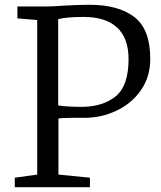

<svg xmlns="http://www.w3.org/2000/svg" viewBox="-20 -785 674 805"><path d="M136 -53V-701L53 -708V-758H180Q203 -758 241 -761Q311 -765 354 -765Q477 -765 543.5 -713.5Q610 -662 610 -538Q610 -463 571 -407Q532 -351 468.5 -321Q405 -291 334 -291H286Q240 -291 225 -288V-53L357 -40V0H42V-40ZM325 -337Q413 -338 466 -382Q519 -426 519 -537Q519 -625 471 -669.5Q423 -714 331 -714Q261 -714 224 -705V-343Q261 -337 325 -337Z"/></svg>

Font: Grenzecho Serif
Style: Serif-Regular
Weight: 400
Designer: Dan Reynolds
Foundry: Dan Reynolds
Version: Version 1.001; ttfautohint (v1.1) -l 5 -r 5 -G 72 -x 0 -D la